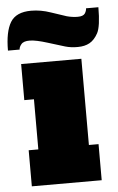

<svg xmlns="http://www.w3.org/2000/svg" viewBox="-91 -832 536 870"><g transform="rotate(-5 176.5 -396.5)"><path d="M292 -164.1H335.9V0H18.1V-164.1H62V-392.1H18.1V-556.2H292ZM-36.1 -622.1Q-36.1 -708 -10.3 -750.5Q15.6 -793 84 -793Q127.9 -793 172.9 -777.3Q217.8 -761.7 243.2 -753.9Q268.6 -747.1 292.5 -747.1Q316.9 -747.1 325.2 -758.8Q333 -771 333 -782.2H389.2Q389.2 -695.3 373 -665Q356.9 -635.3 334.5 -623Q312.5 -610.8 281.2 -610.8Q250 -610.4 223.6 -618.2Q197.3 -626 146 -642.1Q94.7 -658.2 66.4 -658.7Q38.1 -659.2 27.3 -646Q16.6 -632.8 17.1 -622.1Z"/></g></svg>

Font: AlfaSlabOne-Regular
Style: Regular
Weight: 400
Designer: JM Sole
Foundry: JM Sole
Version: Version 1.001